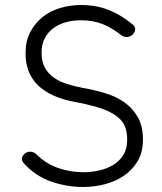

<svg xmlns="http://www.w3.org/2000/svg" viewBox="-20 -735 648 767"><path d="M313 12Q246 12 183.5 -10Q121 -32 75 -83Q66 -93 68 -104Q70 -115 81 -123Q90 -129 100 -129Q115 -129 125 -119Q163 -81 212 -64Q261 -47 314 -47Q345 -47 376 -54Q407 -61 432 -76Q457 -91 472.5 -115.5Q488 -140 488 -176Q488 -221 470 -246.5Q452 -272 412 -291Q369 -311 278 -328Q82 -365 82 -522Q82 -570 100.5 -606Q119 -642 149.5 -666.5Q180 -691 220.5 -703Q261 -715 304 -715Q364 -715 413.5 -695.5Q463 -676 509 -638Q520 -630 520 -618.5Q520 -607 510 -597L509 -596Q499 -587 486 -587Q475 -587 465 -594Q427 -624 389.5 -639Q352 -654 303 -654Q272 -654 244 -646.5Q216 -639 194 -623Q172 -607 159 -582.5Q146 -558 146 -524Q146 -488 160 -463.5Q174 -439 197 -423.5Q220 -408 249.5 -399Q279 -390 310 -384Q356 -376 399.5 -363Q443 -350 476.5 -326.5Q510 -303 530.5 -267Q551 -231 551 -177Q551 -127 530 -91.5Q509 -56 475 -33Q441 -10 398.5 1Q356 12 313 12Z"/></svg>

Font: Higure Gothic
Style: Regular
Weight: 400
Designer: Yoshimichi Ohira
Foundry: Positype
Version: Version 1.000